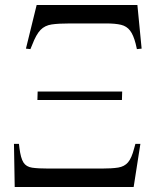

<svg xmlns="http://www.w3.org/2000/svg" viewBox="-20 -750 625 770"><path d="M102 -553 84 -555 127 -730H531L548 -555L529 -553L524 -575Q515 -610 501.5 -627.5Q488 -645 465.5 -650.5Q443 -656 405 -656H262Q215 -656 187.5 -652Q160 -648 142.5 -630Q125 -612 109 -570ZM130 -349 131 -383H470L469 -349ZM39 0 36 -173H56L58 -156Q63 -116 74 -98.5Q85 -81 109 -77.5Q133 -74 176 -74H387Q429 -74 454 -78Q479 -82 493.5 -99Q508 -116 518 -155L523 -173H543L516 0Z"/></svg>

Font: Literata 72pt Medium
Style: Italic
Weight: 500
Italic angle: -2°
Designer: Latin by Veronika Burian and Jose Scaglione. Greek by Irene Vlachou. Cyrillic by Vera Evstafieva
Foundry: TypeTogether
Version: Version 3.002